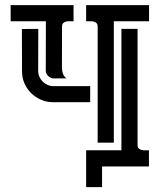

<svg xmlns="http://www.w3.org/2000/svg" viewBox="-20 -664 652 766"><path d="M323.7 -64.5H464.4V-548.8H528.8V-85.9Q528.8 -76.2 533.4 -71.8Q538.1 -67.4 545.2 -65.7Q552.2 -64 560.1 -64.2Q567.9 -64.5 574.2 -64.5V0H387.2V82.5H323.7ZM574.7 -579.1H434.1V-94.7H369.6V-557.6Q369.6 -567.4 364.7 -572Q359.9 -576.7 352.8 -578.1Q345.7 -579.6 337.9 -579.3Q330.1 -579.1 323.7 -579.1V-643.6H574.7ZM273.4 -579.1Q267.1 -579.1 259 -579.3Q251 -579.6 244.1 -578.1Q237.3 -576.7 232.4 -572Q227.5 -567.4 227.5 -557.6L227.1 -393.1Q227.1 -381.8 231.2 -369.9Q235.4 -357.9 245.6 -351.1H195.3Q182.1 -351.1 172.4 -360.6Q162.6 -370.1 162.6 -383.3L163.1 -579.1H22.5V-643.6H273.4ZM132.3 -381.8Q132.3 -369.1 137.2 -357.9Q142.1 -346.7 150.4 -338.4Q158.7 -330.1 169.9 -325.2Q181.2 -320.3 193.8 -320.3H339.8V-256.3H190.9Q166 -256.3 143.6 -266.1Q121.1 -275.9 104.2 -292.5Q87.4 -309.1 77.6 -331.3Q67.9 -353.5 67.9 -378.9L67.4 -548.3L132.8 -548.8Z"/></svg>

Font: Isar CAT
Style: Regular
Weight: 400
Designer: Digitized by Peter Wiegel
Foundry: CAT-Fonts, Peter Wiegel
Version: Version 1.000; ttfautohint (v1.3)